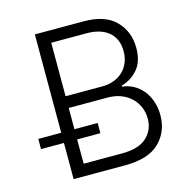

<svg xmlns="http://www.w3.org/2000/svg" viewBox="-107 -830 913 932"><g transform="rotate(-15 350.0 -363.5)"><path d="M34.4 -233H149.5V-727.3H394.9Q502.1 -727.3 555 -673.3Q608.3 -619 608.3 -536.9Q608.3 -468.8 574.9 -430Q541.5 -391.3 492.9 -378.2V-372.5Q529.1 -369.7 561.4 -348Q577.8 -337 591.6 -321.4Q605.5 -305.8 615.4 -285.9Q625.4 -266 631 -242.2Q636.7 -218.4 636.7 -190.7Q636.7 -108.3 581.3 -54.3Q525.6 0 408.4 0H149.5V-181.8H34.4ZM215.9 -233H332.7V-181.8H215.9V-59.7H408.4Q493.3 -59.7 533 -96.9Q573.2 -134.2 573.2 -190.7Q573.2 -221.9 561.6 -249.1Q550.1 -276.3 528.9 -296.5Q507.8 -316.8 478 -328.3Q448.2 -339.8 411.2 -339.8H215.9ZM400.9 -398.8Q431.8 -398.8 458.3 -408.6Q484.7 -418.3 503.9 -436.3Q523.1 -454.2 533.9 -479.8Q544.7 -505.3 544.7 -536.9Q544.7 -571 533.2 -595.7Q521.7 -620.4 501.4 -636.4Q481.2 -652.3 453.8 -660Q426.5 -667.6 394.9 -667.6H215.9V-398.8Z"/></g></svg>

Font: Inter P Light
Style: Regular
Weight: 300
Designer: Rasmus Andersson
Foundry: rsms
Version: Version 3.018;git-588b23468